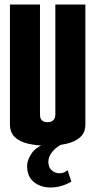

<svg xmlns="http://www.w3.org/2000/svg" viewBox="-20 -640 422 850"><path d="M190 5Q142 5 104 -4Q66 -13 45 -33.5Q24 -54 24 -89V-620H157V-131Q157 -122 160 -115Q163 -108 170.5 -103.5Q178 -99 190 -99Q203 -99 210.5 -103.5Q218 -108 221.5 -115.5Q225 -123 225 -131V-620H358V-89Q358 -54 336 -33.5Q314 -13 276 -4Q238 5 190 5ZM204 190Q160 190 130 166Q100 142 100 94Q100 68 121.5 37Q143 6 198 -9L265 -6Q234 6 214 29Q194 52 194 76Q194 101 209 114Q224 127 243 127Q254 127 263 123.5Q272 120 279 113L296 164Q274 177 250.5 183.5Q227 190 204 190Z"/></svg>

Font: Smooch Sans ExtraBold
Style: Regular
Weight: 800
Designer: Robert E. Leuschke
Foundry: Robert E. Leuschke
Version: Version 1.010